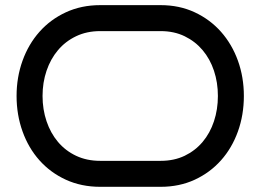

<svg xmlns="http://www.w3.org/2000/svg" viewBox="-20 -720 1004 740"><path d="M919.9 -350.1Q919.9 -277.3 897 -213.4Q874 -149.4 831.8 -102.1Q789.6 -54.7 730.5 -27.3Q671.4 0 599.1 0H366.2Q293.5 0 233.9 -27.3Q174.3 -54.7 132.1 -102.1Q89.8 -149.4 66.9 -213.4Q43.9 -277.3 43.9 -350.1Q43.9 -422.4 66.9 -486.1Q89.8 -549.8 132.1 -597.4Q174.3 -645 233.9 -672.6Q293.5 -700.2 366.2 -700.2H599.1Q671.4 -700.2 730.5 -672.6Q789.6 -645 831.8 -597.4Q874 -549.8 897 -486.1Q919.9 -422.4 919.9 -350.1ZM819.8 -350.1Q819.8 -401.9 804.7 -447.3Q789.6 -492.7 761 -526.6Q732.4 -560.5 691.7 -580.3Q650.9 -600.1 599.1 -600.1H366.2Q314.5 -600.1 273.2 -580.3Q231.9 -560.5 203.4 -526.6Q174.8 -492.7 159.4 -447.3Q144 -401.9 144 -350.1Q144 -298.3 159.4 -252.7Q174.8 -207 203.4 -173.1Q231.9 -139.2 273.2 -119.6Q314.5 -100.1 366.2 -100.1H599.1Q650.9 -100.1 691.7 -119.6Q732.4 -139.2 761 -173.1Q789.6 -207 804.7 -252.7Q819.8 -298.3 819.8 -350.1Z"/></svg>

Font: Bruno Ace
Style: Regular
Weight: 400
Designer: Astigmatic (AOETI)
Foundry: Astigmatic (AOETI)
Version: Version 1.000